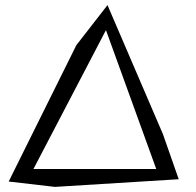

<svg xmlns="http://www.w3.org/2000/svg" viewBox="-20 -732 768 752"><path d="M680 -30 195 0 14 -21 279 -555 401 -712 618 -207ZM592 -70 395 -614 111 -70Z"/></svg>

Font: Muli
Style: Italic
Weight: 400
Italic angle: -4.541°
Designer: Vernon Adams
Foundry: Vernon Adams
Version: Version 2.001